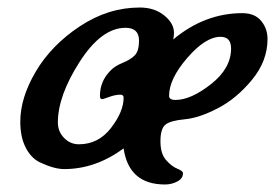

<svg xmlns="http://www.w3.org/2000/svg" viewBox="-20 -419 732 511"><path d="M419 72Q323 72 309 -24Q234 31 151 31Q124 31 86 13Q63 2 48.5 -26Q34 -54 34 -95Q34 -159 75.5 -229Q117 -299 192.5 -349Q268 -399 352 -399Q391 -399 417 -378Q443 -357 443 -332Q443 -322 441 -314Q525 -384 625 -384Q658 -384 675 -363.5Q692 -343 692 -315Q692 -257 651 -207Q610 -157 560 -131Q510 -105 471.5 -101.5Q433 -98 420 -87Q407 -76 407 -43Q407 -10 422 7Q437 24 452 30Q467 36 467 42Q467 56 452 64Q437 72 419 72ZM309 -159Q309 -167 300 -167Q287 -167 270.5 -161Q254 -155 252 -155Q246 -155 246 -164Q246 -203 274 -231Q285 -243 306 -251.5Q327 -260 338.5 -271.5Q350 -283 350 -311Q350 -345 314 -345Q250 -345 192 -254.5Q134 -164 134 -93Q134 -69 150.5 -52Q167 -35 190 -35Q242 -35 275.5 -78.5Q309 -122 309 -159ZM595 -290Q595 -321 567 -321Q527 -321 478.5 -265Q430 -209 430 -164Q430 -153 447 -153Q488 -153 541.5 -195Q595 -237 595 -290Z"/></svg>

Font: Condiment
Style: Regular
Weight: 400
Designer: Angel Koziupa, Alejandro Paul
Foundry: Angel Koziupa, Alejandro Paul
Version: Version 1.001